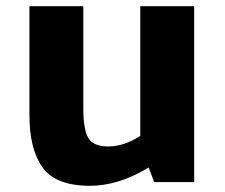

<svg xmlns="http://www.w3.org/2000/svg" viewBox="-20 -588 727 620"><path d="M607 -568V0H478L460 -47Q362 12 271 12Q160 12 117.5 -47Q75 -106 75 -217V-568H249V-239Q249 -169 265.5 -142Q282 -115 329 -115Q380 -115 433 -149V-568Z"/></svg>

Font: Martel Sans Black
Style: Regular
Weight: 900
Designer: Dan Reynolds and Mathieu Réguer
Foundry: Dan Reynolds and Mathieu Réguer
Version: Version 1.002; ttfautohint (v1.1) -l 5 -r 5 -G 72 -x 0 -D la